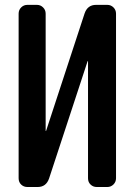

<svg xmlns="http://www.w3.org/2000/svg" viewBox="-20 -750 540 770"><path d="M89.8 0Q75.2 0 64.9 -9.8Q54.7 -19.5 54.7 -35.2V-695.3Q54.7 -710 64.9 -720.2Q75.2 -730.5 89.8 -730.5H127.9Q142.6 -730.5 152.8 -720.2Q163.1 -710 163.1 -695.3V-225.6Q163.1 -224.6 164.1 -224.6Q165 -224.6 165 -225.6L319.3 -696.3Q331.1 -730.5 365.2 -730.5H410.2Q424.8 -730.5 435.1 -720.2Q445.3 -710 445.3 -695.3V-35.2Q445.3 -20.5 435.1 -10.3Q424.8 0 410.2 0H368.2Q353.5 0 343.3 -9.8Q333 -19.5 333 -35.2V-503.9Q333 -504.9 332 -504.9Q331.1 -504.9 331.1 -503.9L176.8 -34.2Q165 0 130.9 0Z"/></svg>

Font: Rounded-L Mgen+ 1m medium
Style: Regular
Weight: 500
Designer: [Source Han Sans]
Ryoko NISHIZUKA  (kana & ideographs); Paul D. Hunt (Latin, Greek & Cyrillic); Wenlong ZHANG  (bopomofo
Version: Version 1.059.20150602